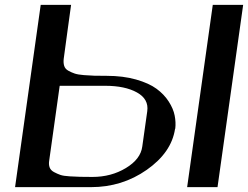

<svg xmlns="http://www.w3.org/2000/svg" viewBox="-20 -770 1020 790"><path d="M242.2 -528.3Q240.2 -511.7 244.1 -499Q248 -486.3 261.2 -479Q274.4 -471.7 287.6 -467.3Q300.8 -462.9 325.7 -460.9Q350.6 -459 368.2 -458.5Q385.7 -458 418.9 -458Q486.3 -458 539.6 -442.9Q592.8 -427.7 624 -404.8Q655.3 -381.8 674.3 -352.1Q693.4 -322.3 698.7 -294.4Q704.1 -266.6 701.2 -241.2L700.2 -239.3Q685.5 -142.6 584 -71.3Q482.4 0 354.5 0H42L147.5 -750H272.5Q266.6 -710 258.3 -647Q250 -584 242.2 -528.3ZM182.6 -110.4Q179.7 -93.8 184.1 -81.5Q188.5 -69.3 202.1 -62Q215.8 -54.7 228.5 -50.3Q241.2 -45.9 267.1 -44.4Q293 -43 309.6 -42.5Q326.2 -42 360.4 -42Q437.5 -42 498 -78.6Q558.6 -115.2 565.4 -167L585.9 -312.5Q592.8 -362.3 543.5 -389.6Q494.1 -417 413.1 -417H225.6ZM980.5 -750 875 0H750L855.5 -750Z"/></svg>

Font: okolaks
Style: BoldItalic
Weight: 600
Width: 8
Italic angle: -8°
Version: Version 000.6.0